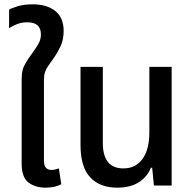

<svg xmlns="http://www.w3.org/2000/svg" viewBox="-20 -857 892 887"><path d="M191 10Q143 10 111.5 -14Q80 -38 80 -101V-487Q80 -514 84 -531Q88 -548 98 -565Q108 -582 126 -607Q147 -636 158 -655.5Q169 -675 169 -698Q169 -754 106 -754Q80 -754 58.5 -745.5Q37 -737 22 -727V-812Q34 -820 63 -828.5Q92 -837 132 -837Q196 -837 235 -806.5Q274 -776 274 -714Q274 -674 260 -644Q246 -614 229 -590Q214 -568 203.5 -553.5Q193 -539 188 -524Q183 -509 183 -484V-114Q183 -72 218 -72Q227 -72 235.5 -74Q244 -76 252 -79L263 -6Q246 3 227.5 6.5Q209 10 191 10Z M522 10Q441 10 396.5 -38Q352 -86 352 -186V-548H455V-197Q455 -79 550 -79Q607 -79 638.5 -123Q670 -167 670 -245V-548H773V0H691L683 -82H677Q661 -41 622 -15.5Q583 10 522 10Z"/></svg>

Font: Noto Sans Thai SemCond Med
Style: Regular
Weight: 500
Width: 4
Designer: Monotype Design Team
Foundry: Monotype Imaging Inc.
Version: Version 2.002; ttfautohint (v1.8.4.7-5d5b)